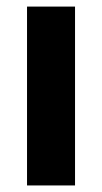

<svg xmlns="http://www.w3.org/2000/svg" viewBox="-20 -566 311 586"><path d="M62.5 0V-545.9H209V0Z"/></svg>

Font: Inter
Style: Bold
Weight: 700
Designer: Rasmus Andersson
Foundry: rsms
Version: Version 4.001;git-9221beed3